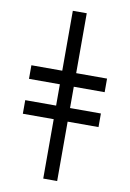

<svg xmlns="http://www.w3.org/2000/svg" viewBox="-106 -823 763 1127"><g transform="rotate(10 275.5 -260.0)"><path d="M317 -403H501V-322H317V-195H501V-114H317V240H234V-114H50V-195H234V-322H50V-403H234V-760H317Z"/></g></svg>

Font: Noto Serif SemiBold
Style: Regular
Weight: 600
Designer: Monotype Design Team
Foundry: Monotype Imaging Inc.
Version: Version 1.001